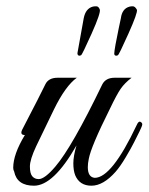

<svg xmlns="http://www.w3.org/2000/svg" viewBox="-20 -591 472 610"><path d="M22 -58Q22 -101 59 -162Q43 -162 50 -178L68 -213Q102 -278 124 -323Q134 -344 163 -344H224Q188 -318 151.5 -243.5Q115 -169 95 -126.5Q75 -84 75 -62Q75 -40 82.5 -31Q90 -22 103 -22Q122 -22 156 -62Q209 -124 305 -323Q316 -344 344 -344H398Q376 -327 363.5 -309Q351 -291 329 -245Q269 -125 262 -86Q259 -72 259 -60Q259 -28 281 -26Q335 -26 414 -193Q420 -207 426 -204Q432 -201 432 -196Q432 -191 423 -173Q414 -155 405.5 -138Q397 -121 379.5 -91.5Q362 -62 347 -45Q308 -1 270.5 -1Q233 -1 219 -34Q213 -49 213 -72Q213 -95 223 -129Q150 -1 88 -1Q34 -1 25 -46Q22 -51 22 -58ZM226 -422 246 -533Q252 -564 275 -570Q279 -571 286 -571Q293 -571 297 -561Q301 -551 271 -484Q241 -417 237.5 -415.5Q234 -414 233 -414Q226 -414 226 -422ZM350 -414Q343 -414 343 -420.5Q343 -427 347 -449.5Q351 -472 357 -500Q363 -528 364 -533Q368 -564 392 -570Q395 -571 402 -571Q409 -571 415 -560Q418 -551 388 -484Q358 -417 354.5 -415.5Q351 -414 350 -414Z"/></svg>

Font: Great Vibes
Style: Regular
Weight: 400
Designer: Robert E. Leuschke
Foundry: Robert E. Leuschke
Version: Version 1.001